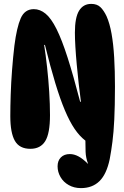

<svg xmlns="http://www.w3.org/2000/svg" viewBox="-20 -758 639 987"><path d="M396 209Q361 209 333.5 193.5Q306 178 291 152Q276 126 276 97Q276 68 293 51Q310 34 339 34Q361 34 383.5 46Q406 58 433 85Q421 53 420 22.5Q419 -8 419 -35Q389 -58 363.5 -95.5Q338 -133 313.5 -191Q289 -249 264 -331.5Q239 -414 211 -527H207Q215 -476 222 -413Q229 -350 233 -285.5Q237 -221 237 -166Q237 -72 212.5 -32.5Q188 7 136 7Q80 7 56.5 -34Q33 -75 33 -161Q33 -210 35 -271.5Q37 -333 42 -398.5Q47 -464 54 -523Q66 -617 86.5 -664Q107 -711 154 -711Q186 -711 214.5 -687.5Q243 -664 270.5 -609Q298 -554 327.5 -462Q357 -370 392 -235H396Q390 -279 384.5 -328.5Q379 -378 374.5 -426.5Q370 -475 367.5 -517.5Q365 -560 365 -590Q365 -668 386.5 -703Q408 -738 449 -738Q479 -738 496.5 -721Q514 -704 528 -674Q544 -638 553.5 -584.5Q563 -531 567 -462Q571 -393 571 -313Q571 -262 570 -220Q569 -178 567.5 -144Q566 -110 563.5 -82Q561 -54 558 -29.5Q555 -5 551.5 16.5Q548 38 544 60Q528 137 491.5 173Q455 209 396 209Z"/></svg>

Font: DynaPuff Condensed SemiBold
Style: Regular
Weight: 600
Width: 3
Designer: Toshi Omagari, Jennifer Daniel
Foundry: Google Fonts
Version: Version 2.000